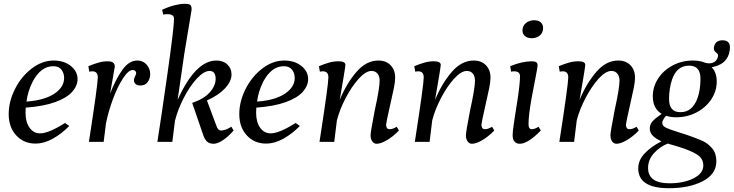

<svg xmlns="http://www.w3.org/2000/svg" viewBox="-20 -750 3879 1015"><path d="M26 -147Q26 -214 59.5 -280Q93 -346 148 -388Q203 -430 264 -430Q318 -430 354 -401.5Q390 -373 390 -332Q390 -297 362 -265Q334 -233 272.5 -210.5Q211 -188 116 -181L115 -154Q115 -104 136.5 -74.5Q158 -45 192 -45Q237 -45 324 -100L346 -84Q306 -43 259.5 -17Q213 9 167 9Q106 9 66 -34Q26 -77 26 -147ZM319 -338Q319 -364 304.5 -382Q290 -400 262 -400Q196 -400 153 -319Q127 -268 120 -213Q215 -220 267 -254.5Q319 -289 319 -338Z M497 -341Q497 -373 468 -373Q460 -373 452 -371L447 -400Q476 -412 500.5 -419Q525 -426 550 -426Q587 -426 587 -398Q582 -365 562 -255Q592 -332 627 -381Q662 -430 706 -430Q736 -430 755 -408.5Q774 -387 774 -358Q774 -335 761 -316.5Q748 -298 722 -298Q706 -298 697 -305.5Q688 -313 688 -326Q688 -335 694 -346.5Q700 -358 700 -363Q700 -370 695 -375Q690 -380 682 -380Q659 -380 630 -335.5Q601 -291 576.5 -224.5Q552 -158 540 -96L528 0H450Q497 -303 497 -341Z M1053 -40 996 -206Q1058 -227 1089 -262Q1120 -297 1120 -333Q1120 -375 1088 -375Q1058 -375 1020.5 -334.5Q983 -294 951.5 -232.5Q920 -171 905 -112L891 0H812Q831 -119 865.5 -362Q900 -605 900 -651Q900 -663 891 -669Q882 -675 867 -675Q852 -675 843 -673L837 -698Q870 -714 902 -722Q934 -730 955 -730Q975 -730 984 -725.5Q993 -721 993 -699Q984 -641 954 -464L919 -222Q1013 -430 1124 -430Q1160 -430 1182 -409Q1204 -388 1204 -357Q1204 -320 1169.5 -283Q1135 -246 1074 -219L1124 -85Q1132 -60 1149 -60Q1171 -60 1203 -80L1215 -60Q1186 -27 1158 -8.5Q1130 10 1109 10Q1086 10 1073.5 -2.5Q1061 -15 1053 -40Z M1245 -147Q1245 -214 1278.5 -280Q1312 -346 1367 -388Q1422 -430 1483 -430Q1537 -430 1573 -401.5Q1609 -373 1609 -332Q1609 -297 1581 -265Q1553 -233 1491.5 -210.5Q1430 -188 1335 -181L1334 -154Q1334 -104 1355.5 -74.5Q1377 -45 1411 -45Q1456 -45 1543 -100L1565 -84Q1525 -43 1478.5 -17Q1432 9 1386 9Q1325 9 1285 -34Q1245 -77 1245 -147ZM1538 -338Q1538 -364 1523.5 -382Q1509 -400 1481 -400Q1415 -400 1372 -319Q1346 -268 1339 -213Q1434 -220 1486 -254.5Q1538 -289 1538 -338Z M1939 -35Q1939 -52 1961 -166Q1987 -284 1987 -324Q1987 -347 1975.5 -361Q1964 -375 1944 -375Q1914 -375 1877 -334.5Q1840 -294 1808 -233Q1776 -172 1761 -114L1747 0H1669Q1716 -303 1716 -341Q1716 -373 1687 -373Q1679 -373 1671 -371L1666 -400Q1695 -412 1719.5 -419Q1744 -426 1769 -426Q1806 -426 1806 -407Q1806 -395 1776 -222Q1812 -309 1864 -369.5Q1916 -430 1980 -430Q2021 -430 2045 -405Q2069 -380 2069 -340Q2069 -318 2062.5 -285.5Q2056 -253 2040 -183Q2022 -105 2021 -90Q2021 -82 2025 -74.5Q2029 -67 2040 -67Q2057 -67 2077 -80L2089 -60Q2058 -28 2025.5 -9Q1993 10 1971 10Q1957 10 1948 -2.5Q1939 -15 1939 -35Z M2443 -35Q2443 -52 2465 -166Q2491 -284 2491 -324Q2491 -347 2479.5 -361Q2468 -375 2448 -375Q2418 -375 2381 -334.5Q2344 -294 2312 -233Q2280 -172 2265 -114L2251 0H2173Q2220 -303 2220 -341Q2220 -373 2191 -373Q2183 -373 2175 -371L2170 -400Q2199 -412 2223.5 -419Q2248 -426 2273 -426Q2310 -426 2310 -407Q2310 -395 2280 -222Q2316 -309 2368 -369.5Q2420 -430 2484 -430Q2525 -430 2549 -405Q2573 -380 2573 -340Q2573 -318 2566.5 -285.5Q2560 -253 2544 -183Q2526 -105 2525 -90Q2525 -82 2529 -74.5Q2533 -67 2544 -67Q2561 -67 2581 -80L2593 -60Q2562 -28 2529.5 -9Q2497 10 2475 10Q2461 10 2452 -2.5Q2443 -15 2443 -35Z M2690 -36Q2690 -53 2696 -93.5Q2702 -134 2704 -147L2716 -223Q2729 -310 2729 -347Q2729 -373 2698 -373Q2690 -373 2682 -371L2677 -400Q2740 -426 2791 -426Q2806 -426 2814 -421.5Q2822 -417 2822 -404Q2822 -396 2810 -334Q2791 -235 2790 -230Q2774 -139 2774 -94Q2774 -67 2791 -67Q2807 -67 2827 -80L2839 -60Q2807 -27 2778.5 -8.5Q2750 10 2728 10Q2710 10 2700 -1.5Q2690 -13 2690 -36ZM2742 -589Q2742 -613 2760 -628Q2778 -643 2804 -643Q2826 -643 2838.5 -632Q2851 -621 2851 -602Q2851 -577 2834 -562.5Q2817 -548 2790 -548Q2769 -548 2755.5 -559Q2742 -570 2742 -589Z M3207 -35Q3207 -52 3229 -166Q3255 -284 3255 -324Q3255 -347 3243.5 -361Q3232 -375 3212 -375Q3182 -375 3145 -334.5Q3108 -294 3076 -233Q3044 -172 3029 -114L3015 0H2937Q2984 -303 2984 -341Q2984 -373 2955 -373Q2947 -373 2939 -371L2934 -400Q2963 -412 2987.5 -419Q3012 -426 3037 -426Q3074 -426 3074 -407Q3074 -395 3044 -222Q3080 -309 3132 -369.5Q3184 -430 3248 -430Q3289 -430 3313 -405Q3337 -380 3337 -340Q3337 -318 3330.5 -285.5Q3324 -253 3308 -183Q3290 -105 3289 -90Q3289 -82 3293 -74.5Q3297 -67 3308 -67Q3325 -67 3345 -80L3357 -60Q3326 -28 3293.5 -9Q3261 10 3239 10Q3225 10 3216 -2.5Q3207 -15 3207 -35Z M3354 140Q3354 97 3388 61Q3422 25 3477 -3Q3447 -16 3431 -32.5Q3415 -49 3415 -71Q3415 -92 3429.5 -108.5Q3444 -125 3471 -143L3478 -148Q3431 -176 3431 -241Q3431 -291 3459 -334.5Q3487 -378 3536 -404Q3585 -430 3643 -430Q3701 -430 3735 -401.5Q3769 -373 3769 -319Q3769 -269 3740.5 -225.5Q3712 -182 3662.5 -156Q3613 -130 3555 -130Q3525 -130 3501 -138Q3481 -114 3481 -101Q3481 -84 3501.5 -74.5Q3522 -65 3564 -52L3611 -37Q3666 -18 3695 -4.5Q3724 9 3745.5 35Q3767 61 3767 102Q3767 171 3695 208Q3623 245 3516 245Q3354 245 3354 140ZM3698 125Q3698 88 3665 67Q3632 46 3571 27L3510 9Q3469 25 3437.5 59.5Q3406 94 3406 138Q3406 219 3519 219Q3594 219 3646 193Q3698 167 3698 125ZM3667 -230Q3683 -274 3683 -334Q3683 -403 3623 -403Q3558 -403 3533 -330Q3517 -283 3517 -226Q3517 -157 3577 -157Q3609 -157 3631 -175Q3653 -193 3667 -230ZM3776 -453Q3778 -464 3765 -473Q3752 -482 3754 -498Q3759 -537 3800 -537Q3845 -537 3838 -486Q3827 -404 3730 -393L3697 -422Q3726 -410 3748.5 -418.5Q3771 -427 3776 -453Z"/></svg>

Font: Unna
Style: Italic
Weight: 400
Italic angle: -8.05°
Designer: Jorge de Buen Unna
Foundry: Omnibus-Type
Version: Version 2.008